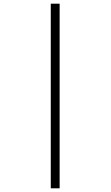

<svg xmlns="http://www.w3.org/2000/svg" viewBox="-20 -780 599 1040"><path d="M255 240H303V-760H255Z"/></svg>

Font: Noto Serif Display Medium
Style: Regular
Weight: 500
Designer: Monotype Design Team
Foundry: Monotype Imaging Inc.
Version: Version 2.009